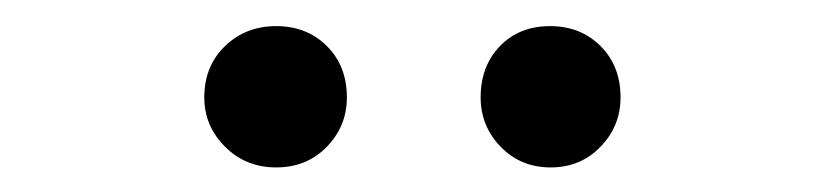

<svg xmlns="http://www.w3.org/2000/svg" viewBox="-20 -787 645 150"><path d="M139.6 -710.9Q139.6 -735.4 155.8 -751Q171.9 -766.6 195.8 -766.6Q219.7 -766.6 235.4 -751Q251 -735.4 251 -710.9Q251 -688.5 235.4 -672.4Q219.7 -656.2 195.8 -656.2Q171.9 -656.2 155.8 -672.4Q139.6 -688.5 139.6 -710.9ZM355.5 -710.9Q355.5 -735.4 370.6 -751Q385.7 -766.6 409.7 -766.6Q433.6 -766.6 449.2 -751Q464.8 -735.4 464.8 -710.9Q464.8 -688.5 449.2 -672.4Q433.6 -656.2 410.2 -656.2Q386.7 -656.2 371.1 -672.4Q355.5 -688.5 355.5 -710.9Z"/></svg>

Font: Gen Jyuu Gothic P Regular
Style: Regular
Weight: 400
Designer: [Source Han Sans]
Ryoko NISHIZUKA  (kana & ideographs); Paul D. Hunt (Latin, Greek & Cyrillic); Wenlong ZHANG  (bopomofo
Version: Version 1.002.20150607